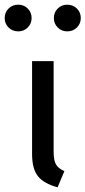

<svg xmlns="http://www.w3.org/2000/svg" viewBox="-47 -788 365 820"><path d="M90 -527H182V-141Q182 -102 192.5 -85Q203 -68 228 -57L199 12Q140 -4 115 -35.5Q90 -67 90 -130ZM240 -768Q265 -768 281.5 -751.5Q298 -735 298 -711Q298 -687 281.5 -670.5Q265 -654 240 -654Q216 -654 199.5 -670.5Q183 -687 183 -711Q183 -735 199.5 -751.5Q216 -768 240 -768ZM31 -768Q55 -768 71.5 -751.5Q88 -735 88 -711Q88 -687 71.5 -670.5Q55 -654 31 -654Q6 -654 -10.5 -670.5Q-27 -687 -27 -711Q-27 -735 -10.5 -751.5Q6 -768 31 -768Z"/></svg>

Font: Fira Sans Variable
Style: Regular
Weight: 400
Designer: Carrois Corporate & Edenspiekermann AG
Foundry: Carrois Corporate GbR & Edenspiekermann AG
Version: Version 4.202